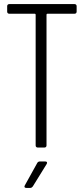

<svg xmlns="http://www.w3.org/2000/svg" viewBox="-20 -720 408 937"><path d="M15 -690V-663C15 -657 19 -653 25 -653H150C152 -653 154 -651 154 -649V-10C154 -4 158 0 164 0H197C203 0 207 -4 207 -10V-649C207 -651 209 -653 211 -653H344C350 -653 354 -657 354 -663V-690C354 -696 350 -700 344 -700H25C19 -700 15 -696 15 -690ZM108 197H128C133 197 137 194 140 190L208 80C212 73 209 68 201 68H174C169 68 164 71 162 75L101 185C97 192 100 197 108 197Z"/></svg>

Font: Barlow Condensed Light
Style: Regular
Weight: 300
Width: 3
Designer: Jeremy Tribby
Foundry: Tribby Type
Version: Version 1.422;hotconv 1.0.109;makeotfexe 2.5.65596